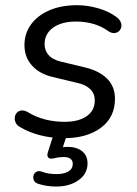

<svg xmlns="http://www.w3.org/2000/svg" viewBox="-20 -515 521 728"><path d="M222.8 8.9Q174.8 8.9 131.3 -2.4Q87.9 -13.8 56.5 -33Q43.8 -39.8 39.2 -50.4Q34.7 -60.9 36.2 -70.9Q37.7 -80.9 44.3 -87.9Q51 -95 61.5 -96.1Q72 -97.3 85.2 -89.9Q116.7 -70.7 152 -61.9Q187.2 -53.1 224.4 -53.1Q278.3 -53.1 308.9 -74.6Q339.4 -96 339.4 -134.6Q339.4 -159.9 322.5 -176.6Q305.6 -193.3 274.4 -200.4L179.7 -223.1Q130 -234.7 101.4 -266.4Q72.7 -298.1 72.7 -343.9Q72.7 -387.3 96.9 -421.4Q121.1 -455.5 166.1 -475.4Q211.1 -495.3 272 -495.3Q312.3 -495.3 353 -483.4Q393.7 -471.5 421 -450.9Q432.7 -442.5 437.4 -431.9Q442 -421.4 439.7 -411.9Q437.5 -402.4 430.6 -396.3Q423.7 -390.3 413.3 -389.6Q402.8 -388.9 390.1 -397.3Q365.1 -415.6 334 -424.4Q302.9 -433.3 268.7 -433.3Q213.3 -433.3 181.2 -410Q149.1 -386.7 149.1 -347.7Q149.1 -323.9 163.8 -306.6Q178.5 -289.4 209.3 -281.7L304 -259Q357.1 -246 386.5 -216.4Q415.9 -186.7 415.9 -140.4Q415.9 -70.3 362.9 -30.7Q309.9 8.9 222.8 8.9ZM192.8 192.3Q174.8 192.3 157.3 189.6Q139.9 186.8 124.5 181.8Q112.2 177.8 108.3 168.6Q104.4 159.5 107.1 150.2Q109.8 140.8 118.2 136.2Q126.6 131.5 138.9 136Q150.4 140.5 164.2 142.8Q177.9 145.1 194.1 145.1Q222.1 145.1 239 135.2Q255.9 125.4 255.9 106.2Q255.9 94.1 247.4 87.2Q238.8 80.4 221.4 80.4Q213.8 80.4 204.5 81.4Q195.1 82.5 186.1 85Q178.6 86.5 172.9 86.5Q167.1 86.5 163.7 83.1Q160.2 79.1 159.7 74.7Q159.2 70.2 161.7 61.7L187.8 -20H238.9L214.4 55.5L190.3 49.2Q202.8 45.8 214.6 43.8Q226.3 41.8 236.3 41.8Q270 41.8 290.9 58Q311.9 74.2 311.9 104.6Q311.9 143.9 278 168.1Q244.1 192.3 192.8 192.3Z"/></svg>

Font: Nunito ExtraLight
Style: Italic
Weight: 200
Italic angle: -9°
Designer: Vernon Adams
Foundry: Vernon Adams
Version: Version 3.602